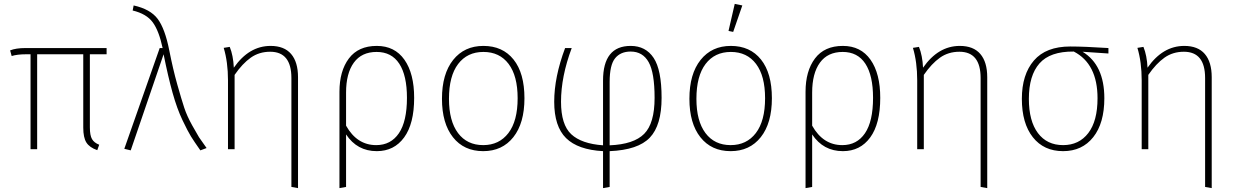

<svg xmlns="http://www.w3.org/2000/svg" viewBox="-20 -767 6358 987"><path d="M528 -488H442V-112Q442 -71 453 -52Q464 -33 490 -23L480 5Q440 -9 424 -34.5Q408 -60 408 -111V-488H171V0H137V-488H114Q69 -488 40 -479L32 -508Q62 -520 111 -520H528Z M667 -739Q753 -720 790.5 -670Q828 -620 850 -509Q869 -412 891 -334Q913 -256 927 -213.5Q941 -171 968 -122.5Q995 -74 1003 -61.5Q1011 -49 1042 -6L1010 6Q977 -41 961.5 -66Q946 -91 918 -149.5Q890 -208 867 -290.5Q844 -373 821 -488L652 6L619 -2L801 -520H816Q797 -609 765 -652.5Q733 -696 662 -713Z M1371 -531Q1441 -531 1476.5 -489.5Q1512 -448 1512 -370V200L1478 194V-366Q1478 -501 1369 -501Q1312 -501 1269 -470.5Q1226 -440 1186 -382V0H1152V-354Q1152 -448 1130 -521L1161 -526Q1179 -482 1182 -419Q1260 -531 1371 -531Z M1917 -531Q2009 -531 2059 -460Q2109 -389 2109 -264Q2109 -131 2057.5 -60.5Q2006 10 1917 10Q1816 10 1759 -76V194L1725 200V-295Q1725 -402 1773.5 -466.5Q1822 -531 1917 -531ZM1914 -21Q1989 -21 2030.5 -82Q2072 -143 2072 -264Q2072 -379 2032.5 -439.5Q1993 -500 1916 -500Q1839 -500 1799 -445Q1759 -390 1759 -291V-121Q1815 -21 1914 -21Z M2465 -531Q2564 -531 2620 -461Q2676 -391 2676 -262Q2676 -134 2619 -62Q2562 10 2464 10Q2365 10 2308.5 -61.5Q2252 -133 2252 -259Q2252 -387 2309.5 -459Q2367 -531 2465 -531ZM2288 -259Q2288 -145 2334.5 -83Q2381 -21 2464 -21Q2546 -21 2593.5 -83Q2641 -145 2641 -262Q2641 -377 2594.5 -438.5Q2548 -500 2465 -500Q2382 -500 2335 -438Q2288 -376 2288 -259Z M3381 -264Q3381 -123 3320.5 -59.5Q3260 4 3114 10V194L3080 200V10Q2951 3 2890 -57Q2829 -117 2829 -244Q2829 -371 2885 -520H2919Q2864 -373 2864 -244Q2864 -126 2916.5 -77Q2969 -28 3080 -20V-353Q3080 -531 3222 -531Q3299 -531 3340 -469.5Q3381 -408 3381 -264ZM3114 -20Q3238 -25 3291.5 -79Q3345 -133 3345 -264Q3345 -393 3314.5 -447.5Q3284 -502 3222 -502Q3170 -502 3142 -467.5Q3114 -433 3114 -346Z M3757 -747 3796 -739 3749 -603 3725 -608ZM3737 -531Q3836 -531 3892 -461Q3948 -391 3948 -262Q3948 -134 3891 -62Q3834 10 3736 10Q3637 10 3580.5 -61.5Q3524 -133 3524 -259Q3524 -387 3581.5 -459Q3639 -531 3737 -531ZM3560 -259Q3560 -145 3606.5 -83Q3653 -21 3736 -21Q3818 -21 3865.5 -83Q3913 -145 3913 -262Q3913 -377 3866.5 -438.5Q3820 -500 3737 -500Q3654 -500 3607 -438Q3560 -376 3560 -259Z M4313 -531Q4405 -531 4455 -460Q4505 -389 4505 -264Q4505 -131 4453.5 -60.5Q4402 10 4313 10Q4212 10 4155 -76V194L4121 200V-295Q4121 -402 4169.5 -466.5Q4218 -531 4313 -531ZM4310 -21Q4385 -21 4426.5 -82Q4468 -143 4468 -264Q4468 -379 4428.5 -439.5Q4389 -500 4312 -500Q4235 -500 4195 -445Q4155 -390 4155 -291V-121Q4211 -21 4310 -21Z M4914 -531Q4984 -531 5019.5 -489.5Q5055 -448 5055 -370V200L5021 194V-366Q5021 -501 4912 -501Q4855 -501 4812 -470.5Q4769 -440 4729 -382V0H4695V-354Q4695 -448 4673 -521L4704 -526Q4722 -482 4725 -419Q4803 -531 4914 -531Z M5678 -520V-492L5545 -501Q5657 -433 5657 -262Q5657 -134 5600 -62Q5543 10 5445 10Q5346 10 5289.5 -61.5Q5233 -133 5233 -259Q5233 -384 5295 -456Q5357 -528 5482 -528Q5554 -528 5678 -520ZM5622 -262Q5622 -439 5500 -502H5499Q5378 -503 5323.5 -441Q5269 -379 5269 -259Q5269 -145 5315.5 -83Q5362 -21 5445 -21Q5527 -21 5574.5 -83Q5622 -145 5622 -262Z M6068 -531Q6138 -531 6173.5 -489.5Q6209 -448 6209 -370V200L6175 194V-366Q6175 -501 6066 -501Q6009 -501 5966 -470.5Q5923 -440 5883 -382V0H5849V-354Q5849 -448 5827 -521L5858 -526Q5876 -482 5879 -419Q5957 -531 6068 -531Z"/></svg>

Font: Fira Sans UltraLight
Style: Regular
Weight: 200
Designer: Carrois Corporate & Edenspiekermann AG
Foundry: Carrois Corporate GbR & Edenspiekermann AG
Version: Version 4.106;PS 004.106;hotconv 1.0.70;makeotf.lib2.5.58329